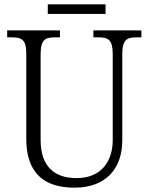

<svg xmlns="http://www.w3.org/2000/svg" viewBox="-20 -854 684 884"><path d="M200 -790H466V-834H200ZM323 10C469 10 543 -79 543 -208V-603C543 -672 564 -682 610 -682H631V-714H410V-682H433C478 -682 499 -672 499 -605V-209C499 -113 448 -34 332 -34C233 -34 167 -85 167 -210V-603C167 -672 188 -682 234 -682H256V-714H13V-682H34C80 -682 101 -672 101 -606V-215C101 -53 187 10 323 10Z"/></svg>

Font: Noto Serif Myanmar SemiCondensed Light
Style: Regular
Weight: 300
Width: 4
Designer: Ben Mitchell and the Monotype Design Team
Foundry: Monotype Imaging Inc.
Version: Version 2.106